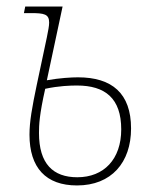

<svg xmlns="http://www.w3.org/2000/svg" viewBox="-20 -556 477 586"><path d="M215 10C320 10 380 -60 380 -164C380 -271 322 -320 218 -320C198 -320 162 -318 123 -311L171 -536H57L53 -516H74C115 -516 130 -513 130 -487C130 -477 127 -462 123 -442L92 -296C78 -229 70 -185 70 -145C70 -44 120 10 215 10ZM216 -15C142 -15 99 -56 99 -150C99 -174 100 -205 118 -285C160 -294 195 -295 215 -295C301 -295 350 -256 350 -161C350 -70 297 -15 216 -15Z"/></svg>

Font: Noto Serif SemiCondensed Thin
Style: Italic
Weight: 100
Width: 4
Italic angle: -12°
Designer: Monotype Design Team
Foundry: Monotype Imaging Inc.
Version: Version 2.013